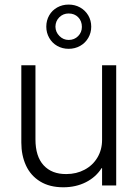

<svg xmlns="http://www.w3.org/2000/svg" viewBox="-20 -794 592 822"><path d="M71.3 -183.6V-514.6H131.8V-197.3Q131.8 -124.5 166.7 -86.4Q201.7 -48.3 263.7 -48.8Q307.1 -48.8 342 -67.4Q377 -85.9 397 -119.4Q417 -152.8 417 -195.3V-514.6H477.5V0H417V-74.2H415Q390.6 -35.6 347.7 -13.9Q304.7 7.8 251 7.8Q192.4 7.8 151.9 -17.1Q111.3 -42 91.3 -85.4Q71.3 -128.9 71.3 -183.6ZM178.2 -679.7Q178.2 -706.5 190.7 -728.3Q203.1 -750 225.1 -762.2Q247.1 -774.4 273.9 -774.4Q300.8 -774.4 322.8 -762.2Q344.7 -750 357.7 -728.3Q370.6 -706.5 370.6 -679.7Q370.6 -653.8 357.9 -631.8Q345.2 -609.9 323 -597.4Q300.8 -585 273.9 -585Q247.1 -585 225.1 -597.4Q203.1 -609.9 190.7 -631.8Q178.2 -653.8 178.2 -679.7ZM330.6 -678.7Q330.6 -704.1 314.7 -720.2Q298.8 -736.3 273.9 -736.3Q250.5 -736.3 234.1 -720.2Q217.8 -704.1 217.3 -679.7Q217.8 -656.7 234.4 -639.9Q251 -623 273.9 -623Q298.3 -623 314.5 -639.4Q330.6 -655.8 330.6 -678.7Z"/></svg>

Font: Reddit Sans Chocolate Light
Style: Regular
Weight: 300
Designer: Stephen Hutchings
Foundry: Reddit
Version: Version 1.013